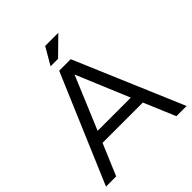

<svg xmlns="http://www.w3.org/2000/svg" viewBox="-221 -962 1105 1105"><g transform="rotate(-45 331.0 -410.0)"><path d="M378 -662 659 0H576L495 -192H167L86 0H3L284 -662ZM196 -261H466L331 -584ZM267 -715 328 -820H435L328 -715Z"/></g></svg>

Font: Questrial
Style: Regular
Weight: 400
Designer: Joe Prince
Foundry: Joe Prince
Version: Version 1.002